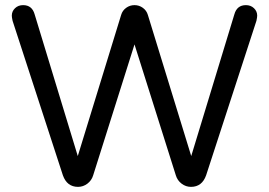

<svg xmlns="http://www.w3.org/2000/svg" viewBox="-20 -723 1047 748"><path d="M556 -665 725 -115 893 -667Q903 -703 938 -703Q957 -703 969.5 -691Q982 -679 982 -662Q982 -656 979 -642L783 -40Q767 5 724 5Q704 5 687.5 -7.5Q671 -20 665 -40L504 -550L343 -40Q337 -20 320.5 -7.5Q304 5 284 5Q241 5 225 -40L29 -642Q26 -656 26 -662Q26 -679 38.5 -691Q51 -703 70 -703Q105 -703 115 -667L283 -115L452 -665Q457 -682 471.5 -692.5Q486 -703 504 -703Q522 -703 536.5 -692.5Q551 -682 556 -665Z"/></svg>

Font: VarelaRound
Style: Regular
Weight: 400
Designer: Joe Prince, Avraham Cornfeld
Foundry: Joe Prince, Avraham Cornfeld
Version: Version 2.000;PS 002.000;hotconv 1.0.88;makeotf.lib2.5.64775